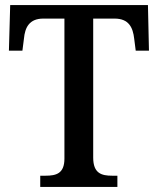

<svg xmlns="http://www.w3.org/2000/svg" viewBox="-20 -735 621 754"><path d="M138 -1H441V-45H420C379 -45 346 -54 346 -116V-662H430C486 -662 502 -627 507 -583L513 -536H565L561 -715H20L15 -536H68L74 -583C78 -627 95 -662 150 -662H233V-112C233 -53 200 -45 159 -45H138Z"/></svg>

Font: Noto Serif SemiCondensed Medium
Style: Regular
Weight: 500
Width: 4
Designer: Monotype Design Team
Foundry: Monotype Imaging Inc.
Version: Version 2.014